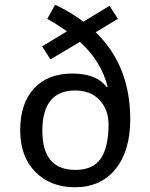

<svg xmlns="http://www.w3.org/2000/svg" viewBox="-20 -787 640 817"><path d="M434.1 -416 438 -418Q409.7 -528.3 319.8 -608.9L194.8 -534.2L159.2 -589.8L265.1 -653.8Q214.4 -688.5 181.2 -707L214.8 -767.1Q284.7 -732.9 335 -694.8L445.8 -762.2L481.9 -707L387.2 -649.9Q534.2 -507.8 534.2 -279.8Q534.2 -144.5 471.4 -67.4Q408.7 9.8 298.8 9.8Q194.8 9.8 130.4 -55.4Q65.9 -120.6 65.9 -232.9Q65.9 -347.2 124.8 -410.6Q183.6 -474.1 288.1 -474.1Q391.1 -474.1 434.1 -416ZM299.8 -401.9Q160.2 -401.9 160.2 -230Q160.2 -64 300.8 -64Q376 -64 408.9 -112.5Q441.9 -161.1 441.9 -256.8Q441.9 -319.8 404.1 -360.8Q366.2 -401.9 299.8 -401.9Z"/></svg>

Font: WenQuanYi Micro Hei Mono
Style: Regular
Weight: 400
Foundry: Ascender Corporation
Version: Version 0.2.0-beta